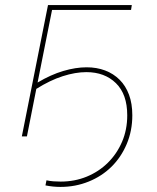

<svg xmlns="http://www.w3.org/2000/svg" viewBox="-20 -537 617 756"><path d="M169 -517H499L496 -498H185L128 -212Q180 -243 229 -257.5Q278 -272 321 -272Q361 -272 394 -259.5Q427 -247 451 -223Q475 -199 488 -164Q501 -129 501 -83Q501 -22 479 30Q457 82 419 119.5Q381 157 329 178Q277 199 218 199Q189 199 159 193L163 173Q177 176 191 177Q205 178 219 178Q274 178 321.5 158.5Q369 139 404.5 104Q440 69 460.5 21.5Q481 -26 481 -83Q481 -166 436.5 -209.5Q392 -253 320 -253Q277 -253 227 -237Q177 -221 123 -187L86 0H66Z"/></svg>

Font: Argentum Sans Thin
Style: Italic
Weight: 100
Italic angle: -11°
Designer: Julieta Ulanovsky (font), Cristiano Sobral (main changes and remaster)
Foundry: Julieta Ulanovsky (font), Cristiano Sobral (main changes and remaster)
Version: Version 2.007;June 15, 2022;FontCreator 14.0.0.2814 64-bit; 